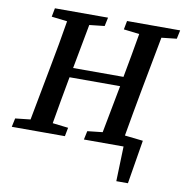

<svg xmlns="http://www.w3.org/2000/svg" viewBox="-91 -749 985 1025"><g transform="rotate(10 401.5 -237.0)"><path d="M506 -616 515 -663H803L793 -616L711 -607L655 -310Q643 -247 632 -184Q621 -121 610 -59L709 -48L670 189H607L613 0H398L408 -47L490 -56L539 -314H265L264 -310Q252 -247 241 -183.5Q230 -120 219 -57L304 -47L295 0H7L17 -47L99 -56L155 -353Q167 -416 178.5 -479.5Q190 -543 200 -606L115 -616L124 -663H412L402 -616L320 -607L275 -366H548Q559 -426 570 -486Q581 -546 591 -606Z"/></g></svg>

Font: Source Serif Pro SemiBold
Style: Italic
Weight: 600
Italic angle: -12°
Designer: Frank Grießhammer
Foundry: Adobe Systems Incorporated
Version: Version 3.001;hotconv 1.0.111;makeotfexe 2.5.65597